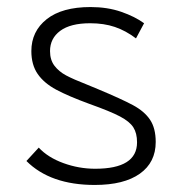

<svg xmlns="http://www.w3.org/2000/svg" viewBox="-20 -515 517 545"><path d="M55 -58 90 -96Q116 -68 160 -52Q204 -36 250 -36Q369 -36 369 -111Q369 -137 358.5 -153.5Q348 -170 320.5 -184.5Q293 -199 234 -220Q174 -242 139.5 -260.5Q105 -279 87 -305Q69 -331 69 -370Q69 -426 112.5 -460.5Q156 -495 237 -495Q285 -495 324 -481.5Q363 -468 389 -449L366 -406Q337 -428 306 -438.5Q275 -449 236 -449Q180 -449 151 -427.5Q122 -406 122 -370Q122 -345 134.5 -328.5Q147 -312 167.5 -301Q188 -290 229 -274L258 -262Q325 -234 357.5 -216.5Q390 -199 406 -175Q422 -151 422 -112Q422 -54 377 -22Q332 10 249 10Q123 10 55 -58Z"/></svg>

Font: Niramit ExtraLight
Style: Regular
Weight: 200
Designer: Katatrad Aksorn Co.,Ltd.
Foundry: Cadson Demak Co.,Ltd.
Version: Version 1.000; ttfautohint (v1.6)